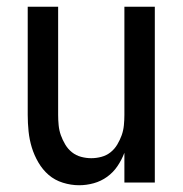

<svg xmlns="http://www.w3.org/2000/svg" viewBox="-20 -540 540 568"><path d="M214 8Q190 8 166 0.5Q142 -7 124 -22.5Q106 -38 93.5 -59.5Q81 -81 74 -104Q67 -127 64.5 -151.5Q62 -176 62 -200V-520H152V-200Q152 -185 153.5 -169.5Q155 -154 160 -140Q165 -126 173 -112.5Q181 -99 193 -89.5Q205 -80 220 -76Q235 -72 250 -72Q265 -72 280 -76Q295 -80 307 -89.5Q319 -99 327 -112.5Q335 -126 340 -140Q345 -154 346.5 -169.5Q348 -185 348 -200V-520H438V0H348V-88Q340 -67 327.5 -48.5Q315 -30 297 -17Q279 -4 257.5 2Q236 8 214 8Z"/></svg>

Font: Iosevka Term Medium
Style: Regular
Weight: 500
Monospace: yes
Designer: Belleve Invis
Foundry: Belleve Invis
Version: Version 26.3.1